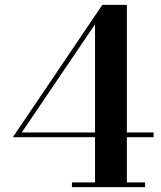

<svg xmlns="http://www.w3.org/2000/svg" viewBox="-20 -770 662 790"><path d="M276 0V-19.5H371V-670L69.5 -225H612V-205.5H33L401 -750H502V-19.5H577V0Z"/></svg>

Font: Bodoni Moda 11pt SemiBold
Style: Regular
Weight: 600
Designer: Owen Earl
Foundry: indestructible type
Version: Version 2.004